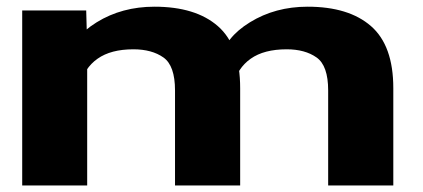

<svg xmlns="http://www.w3.org/2000/svg" viewBox="-20 -568 1296 588"><path d="M985 -291Q985 -367 949.5 -392Q914 -417 858 -417Q788.5 -417 747.8 -388.2Q707 -359.5 694 -306L656.5 -386Q668 -452 745.5 -499.8Q823 -547.5 922 -547.5Q1048 -547.5 1116.2 -488Q1184.5 -428.5 1184.5 -298V0H985ZM516 -291Q516 -367 480.5 -392Q445 -417 388.5 -417Q319.5 -417 278.8 -388.2Q238 -359.5 225 -306L187.5 -386Q199 -452 276.2 -499.8Q353.5 -547.5 453 -547.5Q579 -547.5 647.2 -488Q715.5 -428.5 715.5 -298V0H516ZM48 -536H244L247 -426V0H48Z"/></svg>

Font: Anybody Wide
Style: Bold
Weight: 700
Width: 7
Designer: Tyler Finck
Foundry: Etcetera Type Company
Version: Version 1.000; ttfautohint (v1.8)